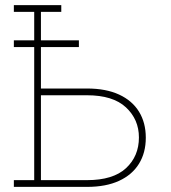

<svg xmlns="http://www.w3.org/2000/svg" viewBox="-20 -731 669 751"><path d="M34.2 0V-26.4H113.8V-684.6H34.2V-710.9H219.7V-684.6H140.1V-384.8H320.3Q394.5 -384.8 445.8 -361.1Q497.1 -337.4 523.7 -294.2Q550.3 -251 550.3 -192.4Q550.3 -133.8 523.7 -90.6Q497.1 -47.4 445.8 -23.7Q394.5 0 320.3 0ZM140.1 -26.4H320.3Q422.4 -26.4 472.9 -73.2Q523.4 -120.1 523.4 -193.4Q523.4 -263.7 472.7 -311Q421.9 -358.4 320.3 -358.4H140.1ZM34.2 -546.9V-573.2H288.6V-546.9Z"/></svg>

Font: Roboto Slab LO Thin
Style: Regular
Weight: 250
Designer: Google
Version: Version 2.00;September 28, 2018;FontCreator 11.5.0.2427 64-b